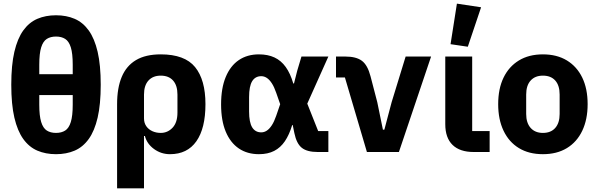

<svg xmlns="http://www.w3.org/2000/svg" viewBox="-20 -836 3288 1056"><path d="M196 -480V-428H380V-480Q380 -542 369.5 -575.5Q359 -609 338.5 -622Q318 -635 288 -635Q258 -635 237.5 -622Q217 -609 206.5 -575.5Q196 -542 196 -480ZM288 -752Q345 -752 390.5 -732.5Q436 -713 468 -668.5Q500 -624 517 -551Q534 -478 534 -370Q534 -262 517 -189Q500 -116 468 -71.5Q436 -27 390.5 -7.5Q345 12 288 12Q231 12 185.5 -7.5Q140 -27 108 -71.5Q76 -116 59 -189Q42 -262 42 -370Q42 -478 59 -551Q76 -624 108 -668.5Q140 -713 185.5 -732.5Q231 -752 288 -752ZM288 -105Q318 -105 338.5 -118Q359 -131 369.5 -165Q380 -199 380 -260V-313H196V-260Q196 -199 206.5 -165Q217 -131 237.5 -118Q258 -105 288 -105Z M624 200V-263Q624 -352 649.5 -413Q675 -474 728 -505.5Q781 -537 864 -537Q996 -537 1053 -467Q1110 -397 1110 -263Q1110 -130 1060 -59Q1010 12 915 12Q866 12 827 -16.5Q788 -45 777 -88H772V200ZM864 -105Q902 -105 929 -133.5Q956 -162 956 -217V-316Q956 -366 932 -393Q908 -420 864 -420Q821 -420 796.5 -393Q772 -366 772 -316V-185Q772 -160 784.5 -142Q797 -124 818 -114.5Q839 -105 864 -105Z M1786 -115V0H1727Q1669 0 1640 -23Q1611 -46 1599 -104L1590 -148H1587Q1571 -95 1547 -59.5Q1523 -24 1488 -6Q1453 12 1404 12Q1340 12 1293.5 -19.5Q1247 -51 1221.5 -112Q1196 -173 1196 -262Q1196 -351 1221.5 -412.5Q1247 -474 1293.5 -505.5Q1340 -537 1404 -537Q1453 -537 1489.5 -520Q1526 -503 1551.5 -467.5Q1577 -432 1593 -377H1597L1615 -448L1638 -525H1786L1670 -266L1730 -115ZM1417 -108Q1433 -108 1447.5 -117.5Q1462 -127 1475 -147Q1488 -167 1499 -199L1521 -263L1499 -326Q1488 -358 1475 -378Q1462 -398 1447.5 -407.5Q1433 -417 1417 -417Q1384 -417 1367 -389.5Q1350 -362 1350 -302V-223Q1350 -163 1367 -135.5Q1384 -108 1417 -108Z M2174 0H1998L1877 -410H1828V-525H1880Q1939 -525 1970.5 -501.5Q2002 -478 2018 -416L2055 -274L2086 -123H2094L2134 -274L2211 -525H2351Z M2673 -115V0H2585Q2509 0 2469 -39Q2429 -78 2429 -153V-525H2577V-115ZM2626 -796 2553 -579 2458 -593 2493 -816Z M2966 12Q2889 12 2834 -21.5Q2779 -55 2749.5 -117Q2720 -179 2720 -263Q2720 -348 2749.5 -409Q2779 -470 2834 -503.5Q2889 -537 2966 -537Q3043 -537 3098 -503.5Q3153 -470 3182.5 -409Q3212 -348 3212 -263Q3212 -179 3182.5 -117Q3153 -55 3098 -21.5Q3043 12 2966 12ZM2966 -105Q3010 -105 3034 -132.5Q3058 -160 3058 -209V-316Q3058 -366 3034 -393Q3010 -420 2966 -420Q2923 -420 2898.5 -393Q2874 -366 2874 -316V-209Q2874 -160 2898.5 -132.5Q2923 -105 2966 -105Z"/></svg>

Font: IBM Plex Sans
Style: Regular
Weight: 400
Designer: Mike Abbink, Paul van der Laan, Pieter van Rosmalen
Foundry: Bold Monday
Version: Version 3.201